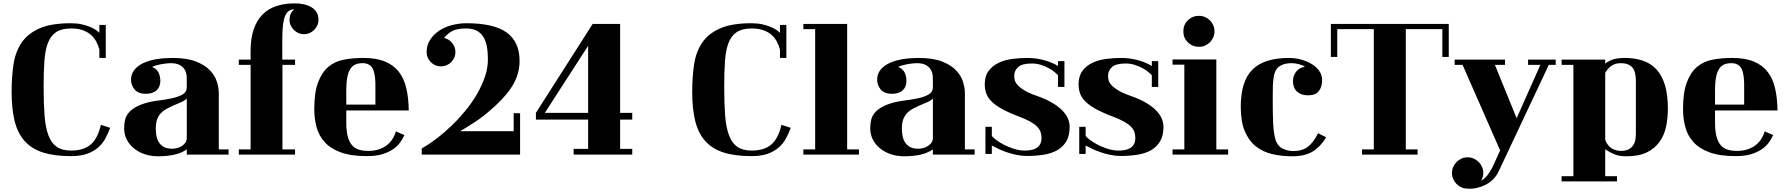

<svg xmlns="http://www.w3.org/2000/svg" viewBox="-20 -857 10619 1140"><path d="M634 -98Q622 -65 605.5 -34.5Q589 -4 562.5 19Q536 42 497.5 56Q459 70 402 70Q303 70 235.5 48.5Q168 27 126.5 -19.5Q85 -66 67 -138Q49 -210 49 -312Q49 -399 60 -473.5Q71 -548 107.5 -602.5Q144 -657 213.5 -688Q283 -719 401 -719Q437 -719 465.5 -712.5Q494 -706 515.5 -697Q537 -688 550.5 -678.5Q564 -669 570 -662V-709H608V-513H570V-563Q563 -589 550.5 -612Q538 -635 517.5 -652Q497 -669 469 -678.5Q441 -688 402 -688Q346 -688 313.5 -666.5Q281 -645 264.5 -602Q248 -559 243.5 -494Q239 -429 239 -343Q239 -243 244.5 -171.5Q250 -100 267.5 -53.5Q285 -7 317 15Q349 37 402 37Q475 37 517.5 2Q560 -33 579 -116Z M932 -376Q932 -341 909.5 -320.5Q887 -300 846 -300Q800 -300 779 -326Q758 -352 758 -383Q758 -418 778.5 -443Q799 -468 833 -483.5Q867 -499 911.5 -506Q956 -513 1004 -513Q1088 -513 1141.5 -492.5Q1195 -472 1225.5 -440.5Q1256 -409 1267.5 -372.5Q1279 -336 1279 -304V30H1337V61H1089V30Q1056 53 1012.5 62Q969 71 919 71Q877 71 840.5 59Q804 47 776.5 25Q749 3 733 -27.5Q717 -58 717 -95Q717 -121 722 -143Q727 -165 740.5 -183Q754 -201 776.5 -215.5Q799 -230 835 -242Q872 -254 916 -259.5Q960 -265 998.5 -273Q1037 -281 1063 -295.5Q1089 -310 1089 -340V-369Q1089 -381 1088.5 -400Q1088 -419 1080 -437Q1072 -455 1051.5 -468.5Q1031 -482 992 -482Q981 -482 965 -480Q949 -478 933 -475Q917 -472 903.5 -468Q890 -464 884 -459Q911 -448 921.5 -425.5Q932 -403 932 -376ZM1089 -272Q1075 -258 1052.5 -249Q1030 -240 1006 -229Q986 -220 967.5 -210Q949 -200 935 -185Q921 -170 913 -148Q905 -126 905 -94Q905 -74 908.5 -52.5Q912 -31 922.5 -13.5Q933 4 952 15Q971 26 1002 26Q1015 26 1030 22.5Q1045 19 1058 11Q1071 3 1080 -9Q1089 -21 1089 -39Z M1699 -740Q1699 -777 1726 -802Q1702 -801 1688 -786Q1674 -771 1667 -745Q1660 -719 1658 -684Q1656 -649 1656 -608V-503H1732V-472H1657V30H1732V61H1398V30H1468V-472H1398V-503H1468V-553Q1468 -630 1486.5 -683.5Q1505 -737 1539.5 -771.5Q1574 -806 1622.5 -821.5Q1671 -837 1731 -837Q1758 -837 1783.5 -831.5Q1809 -826 1828.5 -814.5Q1848 -803 1859.5 -784.5Q1871 -766 1871 -740Q1871 -722 1864 -706.5Q1857 -691 1845.5 -679.5Q1834 -668 1818.5 -661Q1803 -654 1785 -654Q1767 -654 1751.5 -661Q1736 -668 1724.5 -679.5Q1713 -691 1706 -706.5Q1699 -722 1699 -740Z M2381 -55Q2372 -34 2356 -11.5Q2340 11 2314 29Q2288 47 2250 58.5Q2212 70 2158 70Q2064 70 2003 47.5Q1942 25 1907.5 -13.5Q1873 -52 1859.5 -102.5Q1846 -153 1846 -209Q1846 -308 1868.5 -368Q1891 -428 1930 -460.5Q1969 -493 2022.5 -503Q2076 -513 2138 -513Q2215 -513 2266.5 -491.5Q2318 -470 2349 -429.5Q2380 -389 2393 -331Q2406 -273 2407 -201H2036V-130Q2036 -80 2044.5 -47.5Q2053 -15 2069.5 4.5Q2086 24 2110.5 31.5Q2135 39 2167 39Q2227 39 2270 10Q2313 -19 2331 -77ZM2133 -482Q2110 -482 2092 -475Q2074 -468 2061.5 -450Q2049 -432 2042.5 -400.5Q2036 -369 2036 -319V-236H2209V-331Q2211 -413 2194 -447.5Q2177 -482 2133 -482Z M3068 61H2484V25Q2527 0 2572.5 -34.5Q2618 -69 2661.5 -111Q2705 -153 2744 -200.5Q2783 -248 2812.5 -299Q2842 -350 2859.5 -402Q2877 -454 2877 -505Q2877 -548 2870.5 -582Q2864 -616 2849 -639.5Q2834 -663 2809 -675.5Q2784 -688 2746 -688Q2694 -688 2665 -672.5Q2636 -657 2617 -632Q2646 -625 2665 -601.5Q2684 -578 2684 -548Q2684 -530 2677 -514.5Q2670 -499 2658.5 -487.5Q2647 -476 2631.5 -469.5Q2616 -463 2598 -463Q2563 -463 2538 -488Q2513 -513 2513 -548Q2513 -589 2534 -621Q2555 -653 2588 -675Q2621 -697 2663.5 -708Q2706 -719 2750 -719Q2913 -719 2989 -663.5Q3065 -608 3065 -496Q3065 -426 3031 -362.5Q2997 -299 2921 -229Q2856 -169 2801.5 -133.5Q2747 -98 2712 -78H3030V-185H3068Z M3472 -147H3162V-187L3499 -715H3662V-187H3734V-147H3662V27H3734V61H3386V27H3472ZM3472 -187V-585L3215 -187Z M4675 -98Q4663 -65 4646.5 -34.5Q4630 -4 4603.5 19Q4577 42 4538.5 56Q4500 70 4443 70Q4344 70 4276.5 48.5Q4209 27 4167.5 -19.5Q4126 -66 4108 -138Q4090 -210 4090 -312Q4090 -399 4101 -473.5Q4112 -548 4148.5 -602.5Q4185 -657 4254.5 -688Q4324 -719 4442 -719Q4478 -719 4506.5 -712.5Q4535 -706 4556.5 -697Q4578 -688 4591.5 -678.5Q4605 -669 4611 -662V-709H4649V-513H4611V-563Q4604 -589 4591.5 -612Q4579 -635 4558.5 -652Q4538 -669 4510 -678.5Q4482 -688 4443 -688Q4387 -688 4354.5 -666.5Q4322 -645 4305.5 -602Q4289 -559 4284.5 -494Q4280 -429 4280 -343Q4280 -243 4285.5 -171.5Q4291 -100 4308.5 -53.5Q4326 -7 4358 15Q4390 37 4443 37Q4516 37 4558.5 2Q4601 -33 4620 -116Z M5010 30H5080V61H4750V30H4820V-684H4750V-715H5010Z M5362 -376Q5362 -341 5339.5 -320.5Q5317 -300 5276 -300Q5230 -300 5209 -326Q5188 -352 5188 -383Q5188 -418 5208.5 -443Q5229 -468 5263 -483.5Q5297 -499 5341.5 -506Q5386 -513 5434 -513Q5518 -513 5571.5 -492.5Q5625 -472 5655.5 -440.5Q5686 -409 5697.5 -372.5Q5709 -336 5709 -304V30H5767V61H5519V30Q5486 53 5442.5 62Q5399 71 5349 71Q5307 71 5270.5 59Q5234 47 5206.5 25Q5179 3 5163 -27.5Q5147 -58 5147 -95Q5147 -121 5152 -143Q5157 -165 5170.5 -183Q5184 -201 5206.5 -215.5Q5229 -230 5265 -242Q5302 -254 5346 -259.5Q5390 -265 5428.5 -273Q5467 -281 5493 -295.5Q5519 -310 5519 -340V-369Q5519 -381 5518.5 -400Q5518 -419 5510 -437Q5502 -455 5481.5 -468.5Q5461 -482 5422 -482Q5411 -482 5395 -480Q5379 -478 5363 -475Q5347 -472 5333.5 -468Q5320 -464 5314 -459Q5341 -448 5351.5 -425.5Q5362 -403 5362 -376ZM5519 -272Q5505 -258 5482.5 -249Q5460 -240 5436 -229Q5416 -220 5397.5 -210Q5379 -200 5365 -185Q5351 -170 5343 -148Q5335 -126 5335 -94Q5335 -74 5338.5 -52.5Q5342 -31 5352.5 -13.5Q5363 4 5382 15Q5401 26 5432 26Q5445 26 5460 22.5Q5475 19 5488 11Q5501 3 5510 -9Q5519 -21 5519 -39Z M5869 -51Q5871 -45 5889 -30.5Q5907 -16 5934.5 -1Q5962 14 5996.5 25.5Q6031 37 6065 37Q6083 37 6101 34Q6119 31 6133 22.5Q6147 14 6155.5 -0.5Q6164 -15 6164 -38Q6164 -58 6158 -74.5Q6152 -91 6137 -106Q6122 -121 6096 -135.5Q6070 -150 6030 -165Q5969 -188 5929.5 -210Q5890 -232 5867.5 -254.5Q5845 -277 5836 -302Q5827 -327 5827 -356Q5827 -405 5849.5 -435.5Q5872 -466 5908 -483.5Q5944 -501 5989.5 -507Q6035 -513 6080 -513Q6133 -513 6182 -499Q6231 -485 6262 -465V-494H6300V-341H6262V-410Q6255 -418 6240.5 -430Q6226 -442 6205.5 -453Q6185 -464 6160 -472Q6135 -480 6107 -480Q6048 -480 6025 -458.5Q6002 -437 6002 -407Q6002 -397 6004.5 -383.5Q6007 -370 6020.5 -354Q6034 -338 6061.5 -321Q6089 -304 6138 -287Q6230 -255 6280.5 -208Q6331 -161 6331 -104Q6331 -52 6311.5 -18.5Q6292 15 6258 34.5Q6224 54 6177.5 61.5Q6131 69 6078 69Q6047 69 6017.5 63Q5988 57 5961 48Q5934 39 5910.5 28Q5887 17 5869 7V57H5831V-104H5869Z M6426 -51Q6428 -45 6446 -30.5Q6464 -16 6491.5 -1Q6519 14 6553.5 25.5Q6588 37 6622 37Q6640 37 6658 34Q6676 31 6690 22.5Q6704 14 6712.5 -0.5Q6721 -15 6721 -38Q6721 -58 6715 -74.5Q6709 -91 6694 -106Q6679 -121 6653 -135.5Q6627 -150 6587 -165Q6526 -188 6486.5 -210Q6447 -232 6424.5 -254.5Q6402 -277 6393 -302Q6384 -327 6384 -356Q6384 -405 6406.5 -435.5Q6429 -466 6465 -483.5Q6501 -501 6546.5 -507Q6592 -513 6637 -513Q6690 -513 6739 -499Q6788 -485 6819 -465V-494H6857V-341H6819V-410Q6812 -418 6797.5 -430Q6783 -442 6762.5 -453Q6742 -464 6717 -472Q6692 -480 6664 -480Q6605 -480 6582 -458.5Q6559 -437 6559 -407Q6559 -397 6561.5 -383.5Q6564 -370 6577.5 -354Q6591 -338 6618.5 -321Q6646 -304 6695 -287Q6787 -255 6837.5 -208Q6888 -161 6888 -104Q6888 -52 6868.5 -18.5Q6849 15 6815 34.5Q6781 54 6734.5 61.5Q6688 69 6635 69Q6604 69 6574.5 63Q6545 57 6518 48Q6491 39 6467.5 28Q6444 17 6426 7V57H6388V-104H6426Z M7191 -671Q7191 -652 7183.5 -635Q7176 -618 7163.5 -605.5Q7151 -593 7134.5 -586Q7118 -579 7099 -579Q7060 -579 7033 -605.5Q7006 -632 7006 -671Q7006 -710 7033 -736.5Q7060 -763 7099 -763Q7118 -763 7134.5 -756Q7151 -749 7163.5 -736.5Q7176 -724 7183.5 -707.5Q7191 -691 7191 -671ZM7202 30H7272V61H6942V30H7012V-473H6942V-504H7202Z M7634 -513Q7668 -513 7702.5 -504Q7737 -495 7765.5 -478.5Q7794 -462 7812 -437.5Q7830 -413 7830 -382Q7830 -340 7810 -315.5Q7790 -291 7746 -291Q7706 -291 7681.5 -313Q7657 -335 7657 -375Q7657 -407 7675.5 -431Q7694 -455 7728 -461Q7717 -469 7693.5 -475.5Q7670 -482 7648 -482Q7610 -482 7583.5 -467.5Q7557 -453 7548 -423Q7543 -407 7540.5 -385Q7538 -363 7537.5 -339Q7537 -315 7537 -290Q7537 -265 7537 -243Q7537 -212 7537.5 -181.5Q7538 -151 7539.5 -122.5Q7541 -94 7544.5 -69Q7548 -44 7554 -25Q7567 12 7597 26Q7627 40 7659 40Q7712 40 7745.5 14.5Q7779 -11 7806 -66L7854 -42Q7820 15 7773.5 43Q7727 71 7653 71Q7590 71 7534 58Q7478 45 7436.5 12Q7395 -21 7371 -78Q7347 -135 7347 -223Q7347 -375 7416.5 -444Q7486 -513 7634 -513Z M8582 -715V-519H8544V-684H8327V30H8397V61H8067V30H8137V-684H7920V-519H7882V-715Z M8601 170Q8601 151 8608.5 134Q8616 117 8628.5 104.5Q8641 92 8658 84.5Q8675 77 8694 77Q8713 77 8730 84.5Q8747 92 8759.5 104.5Q8772 117 8779.5 134Q8787 151 8787 170Q8787 195 8774 216Q8796 204 8812 183Q8828 162 8842 135L8887 36L8664 -472H8617V-503H8916V-472H8856L8985 -155L9126 -472H9053V-503H9217V-472H9176L8879 159Q8866 187 8845.5 207.5Q8825 228 8800 240.5Q8775 253 8748 259Q8721 265 8694 263Q8675 263 8658 255.5Q8641 248 8628.5 235.5Q8616 223 8608.5 206Q8601 189 8601 170Z M9252 189H9322V-472H9252V-503H9511V-479Q9536 -499 9564 -506Q9592 -513 9627 -513Q9688 -513 9735.5 -496.5Q9783 -480 9816 -444Q9849 -408 9866 -350.5Q9883 -293 9883 -212Q9883 -157 9872.5 -106Q9862 -55 9834 -15.5Q9806 24 9758.5 47.5Q9711 71 9636 71Q9596 71 9568 60Q9540 49 9511 29V189H9581V220H9252ZM9511 -26Q9525 10 9550.5 24.5Q9576 39 9603 39Q9635 39 9653 28Q9671 17 9680 1Q9689 -15 9691 -34.5Q9693 -54 9693 -70V-379Q9693 -434 9670.5 -458Q9648 -482 9603 -482Q9582 -482 9567 -476Q9552 -470 9541.5 -461.5Q9531 -453 9523.5 -443Q9516 -433 9511 -425Z M10508 -55Q10499 -34 10483 -11.5Q10467 11 10441 29Q10415 47 10377 58.5Q10339 70 10285 70Q10191 70 10130 47.5Q10069 25 10034.5 -13.5Q10000 -52 9986.5 -102.5Q9973 -153 9973 -209Q9973 -308 9995.5 -368Q10018 -428 10057 -460.5Q10096 -493 10149.5 -503Q10203 -513 10265 -513Q10342 -513 10393.5 -491.5Q10445 -470 10476 -429.5Q10507 -389 10520 -331Q10533 -273 10534 -201H10163V-130Q10163 -80 10171.5 -47.5Q10180 -15 10196.5 4.5Q10213 24 10237.5 31.5Q10262 39 10294 39Q10354 39 10397 10Q10440 -19 10458 -77ZM10260 -482Q10237 -482 10219 -475Q10201 -468 10188.5 -450Q10176 -432 10169.5 -400.5Q10163 -369 10163 -319V-236H10336V-331Q10338 -413 10321 -447.5Q10304 -482 10260 -482Z"/></svg>

Font: Cafe24 ClassicType
Style: Regular
Weight: 400
Designer: Cafe24 thkim, hmlim, mnelim & 4IR
Foundry: Cafe24
Version: Version 1.000